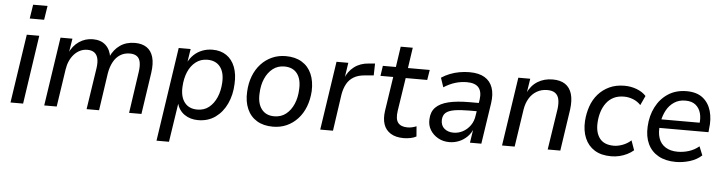

<svg xmlns="http://www.w3.org/2000/svg" viewBox="-51 -967 5261 1395"><g transform="rotate(5 2579.0 -269.0)"><path d="M125 -620 141 -722H246L230 -620ZM39 0 114 -501H205L131 0Z M285 0 360 -501H447L429 -390H424Q450 -449 495.5 -479.5Q541 -510 596 -510Q654 -510 689 -478Q724 -446 732 -389L725 -392Q750 -448 795 -479Q840 -510 903 -510Q954 -510 988 -487.5Q1022 -465 1035.5 -419Q1049 -373 1039 -303L994 0H904L948 -303Q954 -345 948.5 -373.5Q943 -402 924 -416Q905 -430 872 -430Q832 -430 801.5 -410.5Q771 -391 752 -355.5Q733 -320 725 -273L685 0H594L640 -303Q646 -345 639.5 -373Q633 -401 614 -415.5Q595 -430 563 -430Q534 -430 509.5 -418Q485 -406 466 -385Q447 -364 434.5 -336Q422 -308 417 -274L376 0Z M1120 184 1222 -501H1309L1293 -397H1289Q1308 -435 1334.5 -459.5Q1361 -484 1395.5 -497Q1430 -510 1469 -510Q1528 -510 1570 -481.5Q1612 -453 1632.5 -400Q1653 -347 1649 -276Q1646 -196 1616 -131.5Q1586 -67 1533 -29Q1480 9 1407 9Q1350 9 1308 -20Q1266 -49 1251 -105H1255L1211 184ZM1395 -67Q1445 -67 1480 -95Q1515 -123 1535.5 -170.5Q1556 -218 1559 -278Q1563 -352 1531 -393Q1499 -434 1438 -434Q1389 -434 1353 -406Q1317 -378 1297 -331Q1277 -284 1274 -223Q1270 -150 1302 -108.5Q1334 -67 1395 -67Z M1953 9Q1884 9 1836 -20Q1788 -49 1764.5 -103Q1741 -157 1745 -228Q1748 -291 1768 -342.5Q1788 -394 1822.5 -431.5Q1857 -469 1903 -489.5Q1949 -510 2003 -510Q2072 -510 2120 -481Q2168 -452 2191.5 -398.5Q2215 -345 2212 -272Q2208 -210 2188 -158.5Q2168 -107 2133.5 -69.5Q2099 -32 2053.5 -11.5Q2008 9 1953 9ZM1956 -67Q2006 -67 2041.5 -95Q2077 -123 2097.5 -170.5Q2118 -218 2120 -278Q2124 -352 2092.5 -393Q2061 -434 1999 -434Q1950 -434 1914.5 -406Q1879 -378 1858.5 -331Q1838 -284 1836 -223Q1832 -150 1864 -108.5Q1896 -67 1956 -67Z M2298 0 2373 -501H2459L2441 -382H2437Q2457 -437 2501.5 -471Q2546 -505 2609 -509L2653 -513L2651 -426L2583 -420Q2536 -416 2504.5 -396.5Q2473 -377 2455.5 -345Q2438 -313 2430 -270L2391 0Z M2907 9Q2849 9 2812 -14Q2775 -37 2761 -78Q2747 -119 2755 -176L2793 -427H2700L2711 -501H2806L2828 -651H2916L2894 -501H3053L3041 -427H2884L2847 -185Q2838 -124 2859 -97.5Q2880 -71 2928 -71Q2946 -71 2962.5 -75Q2979 -79 2993 -85L2999 -11Q2982 -1 2956.5 4Q2931 9 2907 9Z M3239 9Q3194 9 3157.5 -11.5Q3121 -32 3100 -66.5Q3079 -101 3082 -146Q3084 -199 3115.5 -231Q3147 -263 3208 -278Q3269 -293 3363 -293H3441L3432 -232H3368Q3299 -232 3256.5 -224.5Q3214 -217 3194 -199.5Q3174 -182 3172 -148Q3171 -106 3197.5 -84Q3224 -62 3264 -62Q3300 -62 3332 -79Q3364 -96 3386.5 -127.5Q3409 -159 3414 -201L3433 -318Q3441 -377 3415.5 -406.5Q3390 -436 3330 -436Q3287 -436 3245.5 -423.5Q3204 -411 3162 -384L3139 -452Q3166 -470 3199.5 -483.5Q3233 -497 3270 -503.5Q3307 -510 3343 -510Q3411 -510 3453 -485Q3495 -460 3511.5 -412.5Q3528 -365 3518 -298L3473 0H3390L3407 -110H3411Q3397 -71 3370 -44.5Q3343 -18 3309.5 -4.5Q3276 9 3239 9Z M3624 0 3699 -501H3786L3769 -392H3765Q3792 -451 3839.5 -480.5Q3887 -510 3950 -510Q4005 -510 4040 -487Q4075 -464 4089 -418Q4103 -372 4094 -303L4049 0H3957L4003 -301Q4008 -343 4001.5 -371.5Q3995 -400 3974.5 -415Q3954 -430 3917 -430Q3874 -430 3840 -410Q3806 -390 3785 -354.5Q3764 -319 3757 -273L3716 0Z M4420 9Q4347 9 4299 -21Q4251 -51 4228 -105Q4205 -159 4209 -230Q4213 -287 4230.5 -337.5Q4248 -388 4281.5 -426.5Q4315 -465 4363 -487.5Q4411 -510 4473 -510Q4521 -510 4563.5 -493.5Q4606 -477 4631 -449L4599 -380Q4576 -405 4543.5 -418Q4511 -431 4476 -431Q4433 -431 4401 -415Q4369 -399 4347.5 -370Q4326 -341 4314.5 -304Q4303 -267 4301 -226Q4297 -154 4329.5 -111.5Q4362 -69 4433 -69Q4463 -69 4497.5 -82Q4532 -95 4558 -119L4583 -49Q4564 -32 4537 -18.5Q4510 -5 4480.5 2Q4451 9 4420 9Z M4892 9Q4817 9 4765 -20Q4713 -49 4687.5 -102.5Q4662 -156 4666 -230Q4670 -309 4702.5 -372.5Q4735 -436 4792 -473Q4849 -510 4926 -510Q5000 -510 5044 -475.5Q5088 -441 5105 -382Q5122 -323 5112 -251L5110 -227H4735L4744 -290H5058L5038 -273Q5046 -322 5035.5 -359.5Q5025 -397 4997.5 -419Q4970 -441 4923 -441Q4876 -441 4841.5 -418Q4807 -395 4786.5 -357.5Q4766 -320 4758 -276L4754 -252Q4746 -195 4760 -153Q4774 -111 4810 -88.5Q4846 -66 4898 -66Q4940 -66 4980 -78.5Q5020 -91 5054 -119L5080 -55Q5044 -22 4993 -6.5Q4942 9 4892 9Z"/></g></svg>

Font: Nunitoga
Style: Medium Italic
Weight: 500
Italic angle: -9°
Designer: Vernon Adams
Foundry: Vernon Adams
Version: Version 1.0